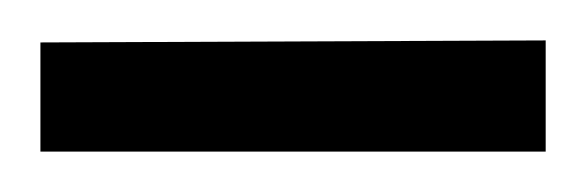

<svg xmlns="http://www.w3.org/2000/svg" viewBox="-20 -614 290 95"><path d="M0 -539V-593L250 -594V-539Z"/></svg>

Font: Kreon Light
Style: Regular
Weight: 300
Designer: Julia Petretta
Foundry: Julia Petretta and Eli Heuer
Version: Version 2.002